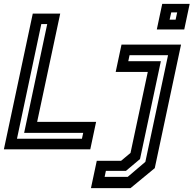

<svg xmlns="http://www.w3.org/2000/svg" viewBox="-32 -770 998 990"><path d="M-12 0 137 -700H278.5L159.5 -141.5H463.5L433.5 0ZM55.5 -54.5H390.5L397 -85H92.5L211.5 -646H181ZM437 200 467 59H592.5L641 18.5L730 -399H564.5L594.5 -540H901.5L766 97L641 200ZM507.5 142H626.5L717.5 64.5L834.5 -485.5H636L629.5 -454.5H797.5L690 50L617.5 111H514ZM776.5 -618 804.5 -750H946L918 -618ZM842.5 -668.5H873.5L881.5 -706H851Z"/></svg>

Font: Tourney Thin SemiBold
Style: Italic
Weight: 600
Italic angle: -12°
Version: Version 1.015